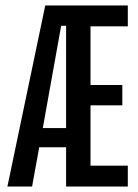

<svg xmlns="http://www.w3.org/2000/svg" viewBox="-20 -680 503 700"><path d="M7 0 145 -660H446V-584H310V-370H426V-296H310V-76H446V0H221V-143H123L97 0ZM203 -586 136 -213H221V-586Z"/></svg>

Font: Bricolage Grotesque 48pt Condensed
Style: Regular
Weight: 400
Width: 3
Designer: Mathieu Triay
Foundry: Atelier Triay
Version: Version 1.000; ttfautohint (v1.8.4.7-5d5b);gftools[0.9.32]